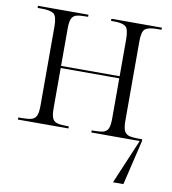

<svg xmlns="http://www.w3.org/2000/svg" viewBox="-83 -608 798 891"><g transform="rotate(10 316.0 -163.0)"><path d="M24 0V-10H42Q70 -10 86 -14.5Q102 -19 109 -34Q116 -49 116 -81V-454Q116 -503 100 -514.5Q84 -526 45 -526H24V-536H262V-526H249Q222 -526 206.5 -521.5Q191 -517 184.5 -502Q178 -487 178 -455V-280H454V-454Q454 -503 438.5 -514.5Q423 -526 383 -526H370V-536H608V-526H589Q548 -526 532 -514.5Q516 -503 516 -455V-81Q516 -49 523 -34Q530 -19 546 -14.5Q562 -10 590 -10H608V0L558 210H509L598 0H370V-10H381Q409 -10 425 -14.5Q441 -19 447.5 -34Q454 -49 454 -81V-270H178V-81Q178 -49 184.5 -34Q191 -19 207 -14.5Q223 -10 251 -10H262V0Z"/></g></svg>

Font: Noto Serif Display SemiCondensed Light
Style: Regular
Weight: 300
Width: 4
Designer: Monotype Design Team
Foundry: Monotype Imaging Inc.
Version: Version 2.009